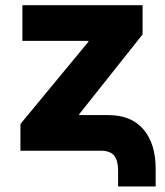

<svg xmlns="http://www.w3.org/2000/svg" viewBox="-20 -562 616 716"><path d="M420.4 133.3V72.8Q420.4 37.1 405.8 18.6Q391.1 0 355.5 0H56.2V-99.6L309.6 -406.2V-409.7H63.5V-542.5H511.7V-433.6L275.4 -136.2V-132.8H384.3Q469.2 -132.8 514.9 -79.6Q560.5 -26.4 560.5 68.4V133.3Z"/></svg>

Font: Inter 16pt ExtraBold
Style: Regular
Weight: 800
Version: Version 4.001;git-66647c0bb